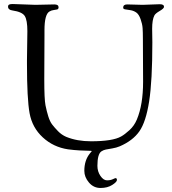

<svg xmlns="http://www.w3.org/2000/svg" viewBox="-20 -730 855 954"><path d="M114 -431V-414C114 -297.3 118.3 -215.2 127 -167.5C135.7 -119.8 157.5 -79.8 192.5 -47.5C227.5 -15.2 269.3 4.7 318 12C338.7 14.7 358.2 16.5 376.5 17.5C394.8 18.5 409.3 19 420 19C430.7 19 436 19.7 436 21L427 32C408.3 54.7 399 83.7 399 119C399 139.7 406.7 159 422 177C437.3 195 456.5 204 479.5 204C502.5 204 521.8 199 537.5 189C553.2 179 561 170.8 561 164.5C561 158.2 558.7 155 554 155C552.7 155 548.2 156.8 540.5 160.5C532.8 164.2 523.2 166 511.5 166C499.8 166 489 158.7 479 144C469 129.3 464 112.7 464 94C464 54.7 470.7 30.7 484 22C491.3 17.3 498.7 14.3 506 13L537.5 7.5C551.2 5.2 563.7 1.7 575 -3C618.3 -21.7 650.8 -46.5 672.5 -77.5C694.2 -108.5 710.3 -158 721 -226C731.7 -294 737 -392 737 -520L736 -587C736 -617 739.7 -639 747 -653C750.3 -659.7 759.2 -667.2 773.5 -675.5C787.8 -683.8 795 -690.7 795 -696C795 -704.7 788 -709 774 -709L689 -706L612 -708C598.7 -708 592 -702.7 592 -692C592 -687.3 595.3 -684.5 602 -683.5L628 -679.5C638.7 -677.8 648.3 -674 657 -668C665.7 -662 672.8 -651 678.5 -635C684.2 -619 687.5 -604.3 688.5 -591C689.5 -577.7 690 -559.3 690 -536L691 -324C691 -248 680.7 -185.3 660 -136C651.3 -115.3 639.2 -97.8 623.5 -83.5C607.8 -69.2 594 -58.7 582 -52C554 -36 504 -28 432 -28C386 -28 345 -35.3 309 -50C293.7 -56.7 280.2 -66 268.5 -78C256.8 -90 247.2 -101 239.5 -111C231.8 -121 225.3 -134.5 220 -151.5C214.7 -168.5 210 -187 206 -207C202 -227 200 -270 200 -336L201 -552V-580C201 -632.7 209.3 -663.7 226 -673C232.7 -677 239.5 -679.3 246.5 -680C253.5 -680.7 259.3 -681.7 264 -683C268.7 -684.3 271 -688 271 -694C271 -703.3 264 -708 250 -708L156 -706L43 -710C35.7 -710 30 -709.2 26 -707.5C22 -705.8 20 -702.3 20 -697C20 -686.3 27.3 -680 42 -678C74 -673.3 94.3 -664.2 103 -650.5C111.7 -636.8 116 -611.7 116 -575Z"/></svg>

Font: Sorts Mill Goudy
Style: Regular
Weight: 400
Version: Version 003.101